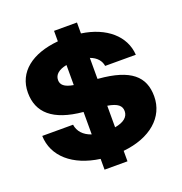

<svg xmlns="http://www.w3.org/2000/svg" viewBox="-157 -969 1127 1188"><g transform="rotate(-20 406.0 -375.0)"><path d="M329 -832V-763C155 -747 46 -663 46 -527C46 -397 132 -316 329 -298V-150C278 -167 247 -201 241 -246H38C42 -110 154 -13 329 11V82H480V13C660 -5 773 -103 773 -240C773 -370 694 -443 485 -460L480 -461V-599C524 -583 547 -554 552 -520H754C746 -646 640 -737 480 -760V-832ZM570 -216C570 -178 539 -152 480 -142V-284C547 -273 570 -251 570 -216ZM248 -537C248 -573 277 -597 329 -607V-475C268 -485 248 -507 248 -537Z"/></g></svg>

Font: Bounded
Style: Bold
Weight: 700
Designer: Vlad Churkin
Version: Version 3.0